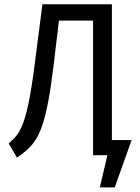

<svg xmlns="http://www.w3.org/2000/svg" viewBox="-20 -708 640 876"><path d="M490.5 -688.5V0H404.5V-614H249L224.5 -410Q213 -314.5 200.8 -249.2Q188.5 -184 174.8 -141.8Q161 -99.5 143.8 -72.2Q126.5 -45 105.5 -26.2Q84.5 -7.5 57.5 11L19.5 -53.5Q36 -67.5 51.2 -84.5Q66.5 -101.5 80.5 -133.8Q94.5 -166 107.8 -226Q121 -286 134.5 -385.5L173.5 -688.5ZM580.5 -69 503.5 147H435.5L470 0H451.5L452 -69Z"/></svg>

Font: Fast_Mono
Style: Regular
Weight: 400
Monospace: yes
Designer: Carrois Corporate, Edenspiekermann AG, Nikita Prokopov
Foundry: Carrois Corporate, Edenspiekermann AG, Nikita Prokopov
Version: Version 5.002